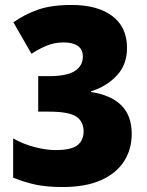

<svg xmlns="http://www.w3.org/2000/svg" viewBox="-20 -744 593 774"><path d="M492 -551Q492 -483 450.5 -439Q409 -395 347 -376V-373Q427 -361 469 -319.5Q511 -278 511 -204Q511 -143 480.5 -94.5Q450 -46 388 -18Q326 10 232 10Q170 10 124.5 0.5Q79 -9 33 -28V-186Q76 -162 121.5 -150.5Q167 -139 204 -139Q267 -139 292 -158.5Q317 -178 317 -214Q317 -254 287.5 -274Q258 -294 175 -294H134V-437H176Q250 -437 282 -458Q314 -479 314 -516Q314 -545 293.5 -559Q273 -573 237 -573Q197 -573 162.5 -557.5Q128 -542 107 -527L34 -654Q79 -686 133 -705Q187 -724 269 -724Q373 -724 432.5 -679.5Q492 -635 492 -551Z"/></svg>

Font: Noto Sans Myanmar SemiCondensed Black
Style: Regular
Weight: 900
Width: 4
Designer: Monotype Design Team
Foundry: Monotype Imaging Inc.
Version: Version 2.107; ttfautohint (v1.8.4.7-5d5b)